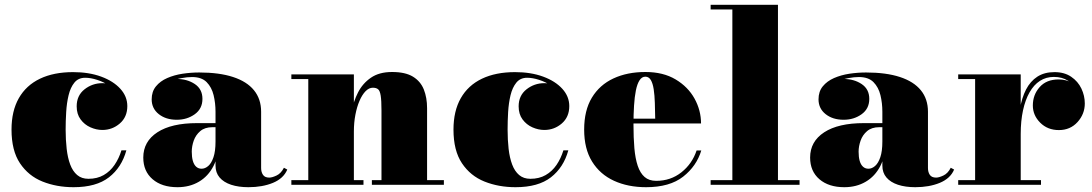

<svg xmlns="http://www.w3.org/2000/svg" viewBox="-20 -770 4548 800"><path d="M286.5 10Q216 10 157.2 -13.5Q98.5 -37 63.2 -89.8Q28 -142.5 28 -230Q28 -307.5 58.5 -361Q89 -414.5 146.5 -442Q204 -469.5 284.5 -469.5Q350.5 -469.5 401.5 -450.8Q452.5 -432 481.5 -400Q510.5 -368 510.5 -328Q510.5 -282.5 479.2 -255.5Q448 -228.5 406.5 -228.5Q381.5 -228.5 356.8 -239.5Q332 -250.5 315.8 -272.5Q299.5 -294.5 299.5 -327Q299.5 -372 332.2 -397.8Q365 -423.5 406.5 -423.5Q446.5 -423.5 478 -398.2Q509.5 -373 509.5 -328H490.5Q490.5 -353.5 475.2 -375.2Q460 -397 436 -412.8Q412 -428.5 385 -437.2Q358 -446 335 -446Q306.5 -446 290 -425.8Q273.5 -405.5 265.8 -373.2Q258 -341 255.8 -303.2Q253.5 -265.5 253.5 -230Q253.5 -187 257.8 -149.8Q262 -112.5 272.5 -84.5Q283 -56.5 301.5 -40.8Q320 -25 348.5 -25Q385 -25 412 -40.5Q439 -56 457.2 -82.8Q475.5 -109.5 486 -143.5H506.5Q487 -72.5 434 -31.2Q381 10 286.5 10Z M1015 10Q974 10 943 -0.2Q912 -10.5 895 -30.5Q878 -50.5 878 -80V-304.5Q878 -340.5 870 -373.5Q862 -406.5 841 -427.8Q820 -449 780 -449Q760.5 -449 736 -444.5Q711.5 -440 688.8 -429.2Q666 -418.5 651.2 -400.8Q636.5 -383 636.5 -356H613Q613 -393 643.5 -417Q674 -441 716.5 -441Q760 -441 791.8 -419.8Q823.5 -398.5 823.5 -358Q823.5 -317 791.5 -294Q759.5 -271 716.5 -271Q671 -271 641.5 -294.5Q612 -318 612 -356Q612 -388.5 629.8 -410.2Q647.5 -432 676.8 -444.8Q706 -457.5 740.8 -462.8Q775.5 -468 810 -468Q893.5 -468 951 -449.2Q1008.5 -430.5 1038.2 -394Q1068 -357.5 1068 -304.5V-70Q1068 -53 1075.8 -41.5Q1083.5 -30 1102 -30Q1114 -30 1132.5 -38.8Q1151 -47.5 1163 -71L1177 -63.5Q1161.5 -26.5 1117.5 -8.2Q1073.5 10 1015 10ZM719.5 10Q654.5 10 615.8 -23.2Q577 -56.5 577 -113.5Q577 -180.5 635.8 -218.8Q694.5 -257 801 -257H924.5V-240H865Q833.5 -240 814.5 -223.8Q795.5 -207.5 787.2 -184Q779 -160.5 779 -138Q779 -115.5 783.5 -99.8Q788 -84 797.2 -75.5Q806.5 -67 820 -67Q834.5 -67 847.8 -78.5Q861 -90 869.5 -115Q878 -140 878 -180.5H891.5Q891.5 -121 869.5 -78.2Q847.5 -35.5 808.8 -12.8Q770 10 719.5 10Z M1454.5 -460V-19.5H1494.5V0H1194V-19.5H1264.5V-440.5H1194V-460ZM1759.5 -319.5V-19.5H1829.5V0H1529.5V-19.5H1569.5V-309.5Q1569.5 -351.5 1566.2 -371.8Q1563 -392 1555.2 -398.2Q1547.5 -404.5 1533.5 -404.5Q1517.5 -404.5 1503.2 -390Q1489 -375.5 1478 -350Q1467 -324.5 1460.8 -291.8Q1454.5 -259 1454.5 -222.5H1437Q1437 -261 1444.8 -304Q1452.5 -347 1471.8 -384.8Q1491 -422.5 1525.5 -446.2Q1560 -470 1613.5 -470Q1669 -470 1700.8 -450.5Q1732.5 -431 1746 -397Q1759.5 -363 1759.5 -319.5Z M2128 10Q2057.5 10 1998.8 -13.5Q1940 -37 1904.8 -89.8Q1869.5 -142.5 1869.5 -230Q1869.5 -307.5 1900 -361Q1930.5 -414.5 1988 -442Q2045.5 -469.5 2126 -469.5Q2192 -469.5 2243 -450.8Q2294 -432 2323 -400Q2352 -368 2352 -328Q2352 -282.5 2320.8 -255.5Q2289.5 -228.5 2248 -228.5Q2223 -228.5 2198.2 -239.5Q2173.5 -250.5 2157.2 -272.5Q2141 -294.5 2141 -327Q2141 -372 2173.8 -397.8Q2206.5 -423.5 2248 -423.5Q2288 -423.5 2319.5 -398.2Q2351 -373 2351 -328H2332Q2332 -353.5 2316.8 -375.2Q2301.5 -397 2277.5 -412.8Q2253.5 -428.5 2226.5 -437.2Q2199.5 -446 2176.5 -446Q2148 -446 2131.5 -425.8Q2115 -405.5 2107.2 -373.2Q2099.5 -341 2097.2 -303.2Q2095 -265.5 2095 -230Q2095 -187 2099.2 -149.8Q2103.5 -112.5 2114 -84.5Q2124.5 -56.5 2143 -40.8Q2161.5 -25 2190 -25Q2226.5 -25 2253.5 -40.5Q2280.5 -56 2298.8 -82.8Q2317 -109.5 2327.5 -143.5H2348Q2328.5 -72.5 2275.5 -31.2Q2222.5 10 2128 10Z M2672 10Q2596.5 10 2538.2 -16.8Q2480 -43.5 2447 -96.8Q2414 -150 2414 -230Q2414 -310 2446.2 -363.2Q2478.5 -416.5 2536 -443.2Q2593.5 -470 2669 -470Q2743.5 -470 2795.2 -439Q2847 -408 2874 -359Q2901 -310 2901 -255.5H2480.5V-275.5H2710Q2709.5 -310 2708.5 -341.5Q2707.5 -373 2703.8 -397.8Q2700 -422.5 2691.8 -436.5Q2683.5 -450.5 2669 -450.5Q2654.5 -450.5 2644.8 -435.5Q2635 -420.5 2629.5 -393.2Q2624 -366 2621.8 -329.5Q2619.5 -293 2619.5 -250Q2619.5 -196 2623.2 -152.8Q2627 -109.5 2637.2 -79Q2647.5 -48.5 2666 -32.5Q2684.5 -16.5 2714 -16.5Q2774.5 -16.5 2819.2 -52Q2864 -87.5 2882.5 -143H2902Q2882.5 -78 2826.5 -34Q2770.5 10 2672 10Z M3221.5 -750V-19.5H3311.5V0H2941V-19.5H3031.5V-730.5H2941V-750Z M3793.5 10Q3752.5 10 3721.5 -0.2Q3690.5 -10.5 3673.5 -30.5Q3656.5 -50.5 3656.5 -80V-304.5Q3656.5 -340.5 3648.5 -373.5Q3640.5 -406.5 3619.5 -427.8Q3598.5 -449 3558.5 -449Q3539 -449 3514.5 -444.5Q3490 -440 3467.2 -429.2Q3444.5 -418.5 3429.8 -400.8Q3415 -383 3415 -356H3391.5Q3391.5 -393 3422 -417Q3452.5 -441 3495 -441Q3538.5 -441 3570.2 -419.8Q3602 -398.5 3602 -358Q3602 -317 3570 -294Q3538 -271 3495 -271Q3449.5 -271 3420 -294.5Q3390.5 -318 3390.5 -356Q3390.5 -388.5 3408.2 -410.2Q3426 -432 3455.2 -444.8Q3484.5 -457.5 3519.2 -462.8Q3554 -468 3588.5 -468Q3672 -468 3729.5 -449.2Q3787 -430.5 3816.8 -394Q3846.5 -357.5 3846.5 -304.5V-70Q3846.5 -53 3854.2 -41.5Q3862 -30 3880.5 -30Q3892.5 -30 3911 -38.8Q3929.5 -47.5 3941.5 -71L3955.5 -63.5Q3940 -26.5 3896 -8.2Q3852 10 3793.5 10ZM3498 10Q3433 10 3394.2 -23.2Q3355.5 -56.5 3355.5 -113.5Q3355.5 -180.5 3414.2 -218.8Q3473 -257 3579.5 -257H3703V-240H3643.5Q3612 -240 3593 -223.8Q3574 -207.5 3565.8 -184Q3557.5 -160.5 3557.5 -138Q3557.5 -115.5 3562 -99.8Q3566.5 -84 3575.8 -75.5Q3585 -67 3598.5 -67Q3613 -67 3626.2 -78.5Q3639.5 -90 3648 -115Q3656.5 -140 3656.5 -180.5H3670Q3670 -121 3648 -78.2Q3626 -35.5 3587.2 -12.8Q3548.5 10 3498 10Z M4221.5 -212Q4221.5 -268 4229.5 -315.2Q4237.5 -362.5 4255.2 -397Q4273 -431.5 4302.2 -450.5Q4331.5 -469.5 4373.5 -469.5Q4415 -469.5 4443.2 -450.2Q4471.5 -431 4485.8 -401Q4500 -371 4500 -339Q4500 -295 4469.8 -261.5Q4439.5 -228 4392 -228Q4345 -228 4314.2 -258.8Q4283.5 -289.5 4283.5 -330.5Q4283.5 -375 4311.8 -407Q4340 -439 4391 -439Q4422.5 -439 4447 -424.5Q4471.5 -410 4485.2 -387Q4499 -364 4499 -339H4479.5Q4479.5 -367 4467 -392.2Q4454.5 -417.5 4430.2 -433.5Q4406 -449.5 4371 -449.5Q4338.5 -449.5 4313 -433Q4287.5 -416.5 4269.8 -385.2Q4252 -354 4242.5 -310Q4233 -266 4233 -212ZM4233 -460V-19.5H4317.5V0H3972.5V-19.5H4043V-440.5H3972.5V-460Z"/></svg>

Font: Bodoni Moda 11pt Black
Style: Regular
Weight: 900
Designer: Owen Earl
Foundry: indestructible type
Version: Version 2.004